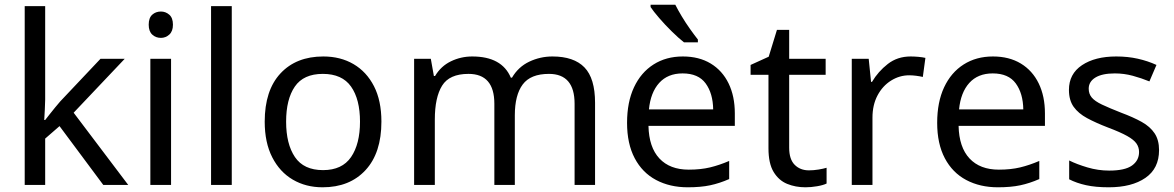

<svg xmlns="http://www.w3.org/2000/svg" viewBox="-20 -786 4991 816"><path d="M172 -363Q172 -347 170.5 -321Q169 -295 168 -276H172Q178 -284 190 -299Q202 -314 214.5 -329.5Q227 -345 236 -355L407 -536H510L293 -307L525 0H419L233 -250L172 -197V0H85V-760H172Z M664 -737Q684 -737 699.5 -723.5Q715 -710 715 -681Q715 -653 699.5 -639Q684 -625 664 -625Q642 -625 627 -639Q612 -653 612 -681Q612 -710 627 -723.5Q642 -737 664 -737ZM707 -536V0H619V-536Z M965 0H877V-760H965Z M1601 -269Q1601 -136 1533.5 -63Q1466 10 1351 10Q1280 10 1224.5 -22.5Q1169 -55 1137 -117.5Q1105 -180 1105 -269Q1105 -402 1172 -474Q1239 -546 1354 -546Q1427 -546 1482.5 -513.5Q1538 -481 1569.5 -419.5Q1601 -358 1601 -269ZM1196 -269Q1196 -174 1233.5 -118.5Q1271 -63 1353 -63Q1434 -63 1472 -118.5Q1510 -174 1510 -269Q1510 -364 1472 -418Q1434 -472 1352 -472Q1270 -472 1233 -418Q1196 -364 1196 -269Z M2328 -546Q2419 -546 2464 -499.5Q2509 -453 2509 -349V0H2422V-345Q2422 -472 2313 -472Q2235 -472 2201.5 -427Q2168 -382 2168 -296V0H2081V-345Q2081 -472 1971 -472Q1890 -472 1859 -422Q1828 -372 1828 -278V0H1740V-536H1811L1824 -463H1829Q1854 -505 1896.5 -525.5Q1939 -546 1987 -546Q2113 -546 2151 -456H2156Q2183 -502 2229.5 -524Q2276 -546 2328 -546Z M2882 -546Q2951 -546 3000.5 -516Q3050 -486 3076.5 -431.5Q3103 -377 3103 -304V-251H2736Q2738 -160 2782.5 -112.5Q2827 -65 2907 -65Q2958 -65 2997.5 -74.5Q3037 -84 3079 -102V-25Q3038 -7 2998 1.5Q2958 10 2903 10Q2827 10 2768.5 -21Q2710 -52 2677.5 -113.5Q2645 -175 2645 -264Q2645 -352 2674.5 -415Q2704 -478 2757.5 -512Q2811 -546 2882 -546ZM2881 -474Q2818 -474 2781.5 -433.5Q2745 -393 2738 -321H3011Q3010 -389 2979 -431.5Q2948 -474 2881 -474ZM2850 -766Q2861 -744 2877.5 -716.5Q2894 -689 2912.5 -663Q2931 -637 2946 -618V-606H2887Q2864 -624 2835 -652.5Q2806 -681 2781.5 -709.5Q2757 -738 2745 -756V-766Z M3418 -62Q3438 -62 3459 -65.5Q3480 -69 3493 -73V-6Q3479 1 3453 5.5Q3427 10 3403 10Q3361 10 3325.5 -4.5Q3290 -19 3268 -55Q3246 -91 3246 -156V-468H3170V-510L3247 -545L3282 -659H3334V-536H3489V-468H3334V-158Q3334 -109 3357.5 -85.5Q3381 -62 3418 -62Z M3850 -546Q3865 -546 3882.5 -544.5Q3900 -543 3913 -540L3902 -459Q3889 -462 3873.5 -464Q3858 -466 3844 -466Q3803 -466 3767 -443.5Q3731 -421 3709.5 -380.5Q3688 -340 3688 -286V0H3600V-536H3672L3682 -438H3686Q3712 -482 3753 -514Q3794 -546 3850 -546Z M4200 -546Q4269 -546 4318.5 -516Q4368 -486 4394.5 -431.5Q4421 -377 4421 -304V-251H4054Q4056 -160 4100.5 -112.5Q4145 -65 4225 -65Q4276 -65 4315.5 -74.5Q4355 -84 4397 -102V-25Q4356 -7 4316 1.5Q4276 10 4221 10Q4145 10 4086.5 -21Q4028 -52 3995.5 -113.5Q3963 -175 3963 -264Q3963 -352 3992.5 -415Q4022 -478 4075.5 -512Q4129 -546 4200 -546ZM4199 -474Q4136 -474 4099.5 -433.5Q4063 -393 4056 -321H4329Q4328 -389 4297 -431.5Q4266 -474 4199 -474Z M4906 -148Q4906 -70 4848 -30Q4790 10 4692 10Q4636 10 4595.5 1Q4555 -8 4524 -24V-104Q4556 -88 4601.5 -74.5Q4647 -61 4694 -61Q4761 -61 4791 -82.5Q4821 -104 4821 -140Q4821 -160 4810 -176Q4799 -192 4770.5 -208Q4742 -224 4689 -244Q4637 -264 4600 -284Q4563 -304 4543 -332Q4523 -360 4523 -404Q4523 -472 4578.5 -509Q4634 -546 4724 -546Q4773 -546 4815.5 -536.5Q4858 -527 4895 -510L4865 -440Q4831 -454 4794 -464Q4757 -474 4718 -474Q4664 -474 4635.5 -456.5Q4607 -439 4607 -409Q4607 -387 4620 -371.5Q4633 -356 4663.5 -341.5Q4694 -327 4745 -307Q4796 -288 4832 -268Q4868 -248 4887 -219.5Q4906 -191 4906 -148Z"/></svg>

Font: Noto Sans Tifinagh SIL
Style: Regular
Weight: 400
Designer: JamraPatel
Foundry: JamraPatel LLC
Version: Version 2.006; ttfautohint (v1.8.4.7-5d5b)